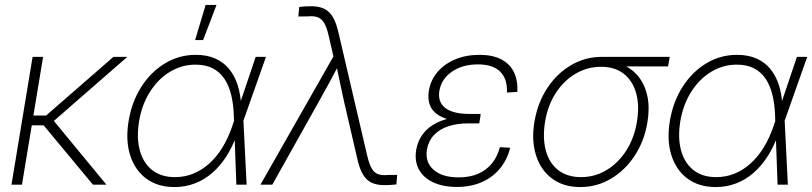

<svg xmlns="http://www.w3.org/2000/svg" viewBox="-20 -755 3320 785"><path d="M156.2 -522.5 69.8 0H26.9L113.3 -522.5ZM500.5 -522.5 179.7 -242.7H88.9L95.7 -282.7H168.5L443.8 -522.5ZM359.9 0 151.9 -250.5 186.5 -277.3 415 0Z M693.4 9.8Q624.5 9.8 577.9 -24.9Q531.2 -59.6 512 -120.8Q492.7 -182.1 505.9 -260.7Q519 -339.4 558.1 -400.4Q597.2 -461.4 654.8 -496.1Q712.4 -530.8 780.3 -530.8Q826.2 -530.8 860.4 -515.6Q894.5 -500.5 917.2 -472.4Q939.9 -444.3 952.1 -405.8Q964.4 -367.2 965.8 -320.8H979.5L975.1 -264.6L988.3 0H946.3L936 -281.7Q934.6 -329.1 925 -367.7Q915.5 -406.2 897 -433.6Q878.4 -460.9 849.6 -475.8Q820.8 -490.7 779.3 -490.7Q723.6 -490.7 675.3 -461.7Q627 -432.6 593.8 -380.6Q560.5 -328.6 548.8 -260.3Q537.6 -192.4 551.5 -140.6Q565.4 -88.9 602.1 -59.8Q638.7 -30.8 695.3 -30.8Q735.8 -30.8 771.2 -45.4Q806.6 -60.1 836.7 -87.4Q866.7 -114.7 889.9 -152.8Q913.1 -190.9 929.2 -237.8L1025.4 -522.5H1067.4L974.6 -259.8L960 -199.2H946.3Q929.7 -153.3 905 -115Q880.4 -76.7 848.4 -48.6Q816.4 -20.5 777.3 -5.4Q738.3 9.8 693.4 9.8ZM777.8 -591.3 820.8 -734.9H865.2L810.5 -591.3Z M1044.9 0 1343.3 -524.4 1323.7 -609.4Q1315.9 -642.6 1305.7 -660.4Q1295.4 -678.2 1279.5 -684.3Q1263.7 -690.4 1238.8 -688L1199.7 -687.5L1203.6 -726.6Q1217.3 -728 1228 -728.8Q1238.8 -729.5 1252.4 -729.5Q1284.2 -729.5 1305.4 -719.2Q1326.7 -709 1340.6 -685.8Q1354.5 -662.6 1363.3 -624L1481.4 -118.2Q1489.3 -85 1499.5 -66.9Q1509.8 -48.8 1525.9 -43Q1542 -37.1 1567.4 -39.6L1604 -40L1600.6 -1Q1586.9 0.5 1576.4 1.2Q1565.9 2 1551.8 2Q1520.5 2 1499 -8.3Q1477.5 -18.6 1463.9 -41.7Q1450.2 -64.9 1441.4 -103.5L1386.7 -339.8Q1377.9 -378.4 1370.1 -417Q1362.3 -455.6 1354 -493.7H1367.2Q1347.2 -455.6 1326.4 -417Q1305.7 -378.4 1283.7 -339.8L1093.3 0Z M1848.1 9.3Q1790.5 9.3 1750.5 -9.8Q1710.4 -28.8 1692.4 -62.7Q1674.3 -96.7 1681.6 -142.1Q1687.5 -175.8 1705.1 -201.7Q1722.7 -227.5 1751.5 -245.1Q1780.3 -262.7 1818.6 -271.5Q1856.9 -280.3 1903.3 -280.3H1944.3L1939.5 -250.5H1893.1Q1849.1 -250.5 1813.2 -238.8Q1777.3 -227.1 1754.6 -203.1Q1731.9 -179.2 1725.6 -143.6Q1717.3 -92.8 1752.2 -61.3Q1787.1 -29.8 1855.5 -29.8Q1901.9 -29.8 1935.8 -44.9Q1969.7 -60.1 1991.7 -87.4Q2013.7 -114.7 2023.9 -153.3L2065.9 -150.9Q2053.7 -101.6 2023.9 -65.7Q1994.1 -29.8 1949.7 -10.3Q1905.3 9.3 1848.1 9.3ZM1899.4 -257.3Q1853.5 -257.3 1819.8 -265.4Q1786.1 -273.4 1765.1 -289.3Q1744.1 -305.2 1736.3 -328.9Q1728.5 -352.5 1733.4 -383.8Q1740.7 -427.7 1769 -460.9Q1797.4 -494.1 1841.6 -512.5Q1885.7 -530.8 1940.4 -530.8Q1993.7 -530.8 2029.1 -512.5Q2064.5 -494.1 2081.1 -460.2Q2097.7 -426.3 2095.2 -379.4L2052.7 -376.5Q2055.2 -431.6 2025.4 -461.7Q1995.6 -491.7 1934.1 -491.7Q1870.6 -491.7 1827.6 -461.9Q1784.7 -432.1 1776.4 -383.8Q1769 -338.4 1800.5 -313.7Q1832 -289.1 1901.4 -289.1H1945.3L1940.4 -257.3Z M2352.5 9.8Q2284.2 9.8 2237.8 -24.4Q2191.4 -58.6 2171.9 -118.9Q2152.3 -179.2 2165 -256.8Q2178.2 -335 2217.5 -394.8Q2256.8 -454.6 2314.7 -488.5Q2372.6 -522.5 2440.4 -522.5H2718.3L2711.4 -483.4H2504.9L2437.5 -481.9Q2381.3 -481.9 2333.3 -453.6Q2285.2 -425.3 2252.2 -374.5Q2219.2 -323.7 2208.5 -256.8Q2197.8 -190.4 2211.7 -139.2Q2225.6 -87.9 2262.5 -59.3Q2299.3 -30.8 2355.5 -30.8Q2412.1 -30.8 2460 -59.6Q2507.8 -88.4 2540.5 -139.4Q2573.2 -190.4 2584 -256.8Q2595.2 -323.7 2580.8 -374.5Q2566.4 -425.3 2530 -453.6Q2493.7 -481.9 2437.5 -481.9L2438 -507.3Q2487.8 -507.3 2527.1 -490Q2566.4 -472.7 2592 -439.7Q2617.7 -406.7 2627.2 -360.1Q2636.7 -313.5 2627 -254.9Q2614.3 -178.2 2575 -118.4Q2535.6 -58.6 2478 -24.4Q2420.4 9.8 2352.5 9.8Z M2906.2 9.8Q2837.4 9.8 2790.8 -24.9Q2744.1 -59.6 2724.9 -120.8Q2705.6 -182.1 2718.8 -260.7Q2731.9 -339.4 2771 -400.4Q2810.1 -461.4 2867.7 -496.1Q2925.3 -530.8 2993.2 -530.8Q3039.1 -530.8 3073.2 -515.6Q3107.4 -500.5 3130.1 -472.4Q3152.8 -444.3 3165 -405.8Q3177.2 -367.2 3178.7 -320.8H3192.4L3188 -264.6L3201.2 0H3159.2L3148.9 -281.7Q3147.5 -329.1 3137.9 -367.7Q3128.4 -406.2 3109.9 -433.6Q3091.3 -460.9 3062.5 -475.8Q3033.7 -490.7 2992.2 -490.7Q2936.5 -490.7 2888.2 -461.7Q2839.8 -432.6 2806.6 -380.6Q2773.4 -328.6 2761.7 -260.3Q2750.5 -192.4 2764.4 -140.6Q2778.3 -88.9 2814.9 -59.8Q2851.6 -30.8 2908.2 -30.8Q2948.7 -30.8 2984.1 -45.4Q3019.5 -60.1 3049.6 -87.4Q3079.6 -114.7 3102.8 -152.8Q3126 -190.9 3142.1 -237.8L3238.3 -522.5H3280.3L3187.5 -259.8L3172.9 -199.2H3159.2Q3142.6 -153.3 3117.9 -115Q3093.3 -76.7 3061.3 -48.6Q3029.3 -20.5 2990.2 -5.4Q2951.2 9.8 2906.2 9.8Z"/></svg>

Font: Inter 28pt ExtraLight
Style: Italic
Weight: 250
Italic angle: -9.3988°
Designer: Rasmus Andersson
Foundry: rsms
Version: Version 4.001;git-66647c0bb